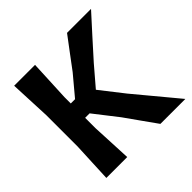

<svg xmlns="http://www.w3.org/2000/svg" viewBox="-179 -882 1050 1050"><g transform="rotate(-45 346.0 -356.5)"><path d="M69.5 0Q72 -57.5 74.5 -112Q77 -166.5 80 -233.5V-474.5Q77 -544 74.5 -599Q72 -654 69.5 -713H231Q228.5 -654 225.8 -599Q223 -544 220 -474.5V-425.5H253L348.5 -539.5Q379.5 -581.5 409.5 -621.2Q439.5 -661 478.5 -713H664Q612.5 -656 563.2 -601.8Q514 -547.5 465 -492.5L370 -381.5L476 -246Q508 -207.5 545 -163Q582 -118.5 617.5 -75.8Q653 -33 680.5 0H487.5Q452.5 -49 422 -92Q391.5 -135 362.5 -176L254.5 -314.5H220V-233.5Q223 -166.5 225.8 -112.2Q228.5 -58 231 0Z"/></g></svg>

Font: Commissioner Loud SemiBold
Style: Regular
Weight: 600
Designer: Kostas Bartsokas
Foundry: Kostas Bartsokas
Version: Version 1.000; ttfautohint (v1.8.3)